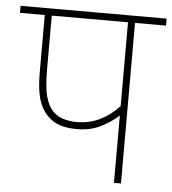

<svg xmlns="http://www.w3.org/2000/svg" viewBox="-48 -666 637 710"><g transform="rotate(5 271.0 -311.0)"><path d="M427 -596V0H401V-250Q375 -226 336.5 -206Q298 -186 247 -186Q210 -186 183 -195Q156 -204 135 -226Q113 -249 102.5 -285.5Q92 -322 92 -384V-596H0V-622H542V-596ZM401 -596H118V-401Q118 -331 127 -297.5Q136 -264 152 -246Q169 -227 193 -219.5Q217 -212 244 -212Q290 -212 329.5 -231Q369 -250 401 -285Z"/></g></svg>

Font: Noto Sans Thin
Style: Regular
Weight: 100
Designer: Monotype Design Team
Foundry: Monotype Imaging Inc.
Version: Version 2.007